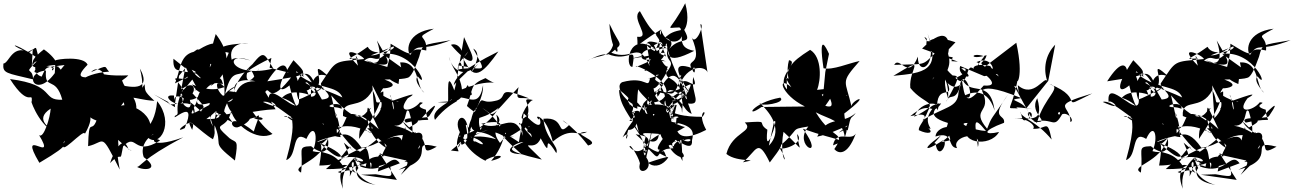

<svg xmlns="http://www.w3.org/2000/svg" viewBox="-34 -1006 8019 1190"><path d="M198 -641C134 -486 321 -545 218 -518C259 -599 230 -585 366 -603C249 -467 425 -568 238 -700C123 -610 180 -597 225 -657C91 -523 170 -605 171 -514C6 -554 -19 -550 -13 -612C25 -615 42 -745 164 -673C13 -727 25 -761 186 -655C97 -518 336 -644 328 -587C198 -367 91 -553 251 -569C240 -441 310 -541 352 -388C219 -382 317 -479 28 -516C150 -325 166 -452 163 -374C146 -412 195 -244 300 -187C293 -207 168 -260 280 -333C278 -280 236 -142 208 -169C324 23 68 -237 210 3C439 -132 335 -102 368 -134C314 -7 490 -219 492 -176C578 -326 464 -295 564 -259C532 -175 517 -288 512 -100C621 -124 586 -197 708 45C679 -115 707 -35 698 -139C803 -43 787 -76 762 -81C730 -182 668 -59 648 5C732 -83 705 22 729 -99C816 -189 791 -31 958 -135C908 -173 869 -71 1102 -155C841 -19 835 32 814 28C861 55 964 46 857 -32C814 -152 994 -212 882 -154C955 -87 1050 -243 940 -379C921 -173 807 -205 899 -200C916 -333 691 -398 696 -321C776 -444 774 -390 923 -381C855 -445 868 -441 862 -484C780 -367 885 -384 833 -581C879 -499 864 -444 718 -478C753 -263 714 -403 803 -281C843 -422 728 -425 716 -539C619 -507 635 -439 711 -384C638 -490 725 -495 761 -539C636 -534 609 -548 570 -551C657 -487 589 -623 530 -559C644 -609 610 -593 642 -562C467 -552 380 -445 605 -535C477 -521 419 -513 509 -605C485 -661 317 -640 309 -631C308 -499 279 -483 387 -455C323 -716 260 -524 301 -581C191 -638 133 -514 227 -573C159 -785 236 -699 72 -649L169 -700L163 -598Z M1044 -414C924 -426 1148 -271 1097 -448C1037 -313 1090 -305 1052 -289C1019 -239 1195 -416 1111 -212C1011 -162 1197 -317 1157 -201C1096 -316 1212 -184 1286 -143C1338 -263 1172 -213 1371 -413C1288 -417 1219 -405 1295 -198C1295 -358 1377 -273 1305 -296C1276 -339 1404 -264 1245 -268C1372 -362 1254 -319 1407 -248C1301 -395 1316 -350 1292 -240C1358 -88 1261 -140 1422 -11C1446 -148 1430 -118 1389 -149C1261 -263 1374 -187 1399 -319C1416 -236 1559 -125 1655 -176C1511 -281 1538 -412 1409 -298C1434 -333 1311 -241 1373 -366C1403 -259 1524 -247 1491 -260C1609 -313 1625 -239 1541 -273C1594 -314 1566 -281 1539 -191C1362 -334 1389 -189 1450 -221C1556 -263 1537 -336 1402 -324C1471 -284 1531 -323 1674 -329L1610 -436C1642 -486 1623 -330 1787 -548L1637 -586L1648 -647C1521 -587 1439 -525 1525 -566C1563 -509 1527 -480 1585 -618C1513 -420 1448 -535 1539 -616C1432 -522 1396 -420 1427 -409C1386 -517 1490 -516 1549 -503C1402 -504 1438 -367 1377 -376C1471 -432 1498 -425 1385 -441C1471 -496 1374 -456 1352 -409C1295 -452 1295 -542 1367 -455C1382 -501 1327 -409 1156 -483C1244 -353 1224 -528 1348 -484C1339 -515 1332 -553 1270 -473C1315 -496 1451 -605 1303 -795C1219 -514 1309 -663 1259 -576C1273 -548 1249 -717 1384 -679C1311 -511 1363 -585 1357 -406C1398 -586 1433 -527 1496 -565C1604 -701 1595 -690 1660 -581C1387 -514 1345 -697 1518 -631C1378 -671 1385 -619 1420 -588C1357 -716 1445 -743 1507 -738C1268 -730 1369 -680 1325 -730C1320 -686 1344 -787 1201 -700C1174 -692 1211 -715 1167 -685C1075 -663 1085 -564 1050 -489C1216 -569 1150 -571 1234 -501C1235 -554 1219 -476 1154 -574C1224 -544 1134 -557 1073 -568C1116 -589 1033 -531 1041 -642L1114 -584L1081 -408L1128 -430C1184 -292 1098 -348 1099 -372C1092 -476 1024 -346 1158 -513C1212 -406 1216 -482 1152 -436C1193 -372 1061 -456 1210 -447C1153 -333 1208 -352 1307 -379C1083 -258 1160 -291 1196 -406C1093 -346 1109 -447 1064 -433C1223 -564 1157 -355 1138 -451C1258 -317 1230 -359 1209 -309C1252 -292 1018 -499 1050 -361L1076 -537L1118 -588C1187 -458 1001 -560 1066 -499C1071 -497 1156 -389 1170 -291C1194 -428 998 -325 1010 -373L920 -421L1051 -342Z M2295 74C2422 96 2391 89 2382 10C2345 -1 2227 83 2318 -48L2486 -11C2436 24 2548 -57 2450 78C2561 -33 2547 -7 2436 46C2697 -21 2481 -145 2673 -97C2551 -28 2651 -124 2535 -189C2643 -40 2571 -199 2409 -227C2499 -220 2470 -349 2501 -316C2555 -142 2493 -125 2477 -218C2425 -45 2506 -207 2363 -142C2510 -221 2604 -102 2556 -84C2650 -237 2473 -171 2575 -161C2414 -244 2478 -286 2424 -344C2394 -281 2401 -410 2382 -417C2438 -313 2357 -349 2502 -216C2593 -264 2529 -250 2577 -272C2614 -313 2716 -418 2625 -285C2598 -265 2435 -289 2482 -246C2678 -288 2609 -223 2606 -326C2511 -354 2626 -369 2569 -372C2529 -319 2417 -295 2493 -397C2608 -463 2361 -364 2335 -361C2420 -353 2392 -446 2322 -329C2465 -434 2478 -329 2335 -416C2321 -377 2322 -338 2192 -145C2191 -319 2267 -105 2270 -223C2327 -109 2181 -278 2039 -205C2140 -193 2065 -379 2237 -259C2250 -365 2228 -381 2313 -206C2129 -371 2194 -239 2092 -287C2083 -404 2204 -314 2275 -447C2318 -368 2267 -360 2355 -380C2287 -420 2379 -364 2288 -274L2274 -477C2331 -366 2344 -319 2342 -435C2344 -455 2288 -384 2368 -500C2181 -435 2523 -452 2349 -513C2589 -516 2525 -534 2336 -672C2538 -697 2631 -435 2555 -533C2524 -504 2596 -431 2596 -431C2542 -466 2569 -628 2446 -619C2471 -486 2506 -487 2564 -654C2587 -735 2574 -725 2760 -757C2555 -677 2564 -750 2508 -665C2484 -693 2487 -808 2655 -828C2520 -755 2616 -804 2608 -693C2454 -728 2592 -607 2387 -735C2388 -564 2302 -542 2436 -485C2460 -658 2413 -588 2367 -617C2442 -562 2378 -587 2236 -632C2261 -618 2361 -573 2302 -755C2382 -616 2425 -572 2223 -630C2292 -686 2289 -574 2394 -720C2232 -594 2210 -727 2225 -647L2404 -718C2432 -701 2280 -646 2245 -716C2128 -630 2092 -640 2184 -644C2196 -598 2150 -730 2185 -599C2046 -741 2215 -665 2223 -640C2029 -622 2054 -636 1955 -489C1950 -454 2063 -399 1961 -389C1902 -489 1860 -582 1821 -540C1934 -452 2059 -479 2088 -402C1986 -451 1816 -510 1919 -430C2070 -531 1865 -398 1815 -390C1769 -526 1874 -610 1913 -493C1838 -365 1861 -575 1909 -273C1866 -505 1913 -570 2003 -532C1878 -642 1973 -531 1934 -467C1904 -425 1874 -515 1859 -492C1983 -427 1892 -383 1874 -421C1874 -421 1769 -460 1714 -400C1853 -353 1812 -256 1760 -477C1690 -417 1670 -468 1785 -633C1878 -536 1889 -545 1623 -502C1710 -639 1745 -609 1748 -555C1845 -580 1888 -485 1804 -564C1783 -534 1830 -526 1819 -394C1831 -247 1616 -541 1632 -375C1650 -391 1736 -309 1596 -374C1654 -396 1814 -223 1806 -276C1659 -284 1754 -302 1784 -264C1680 -329 1818 -219 1779 -271C1769 -245 1803 -238 1740 -14C1813 -37 1770 -206 1865 -145C1915 -256 1943 -157 1904 -69C2015 -41 2024 -116 1965 -243C1999 -222 1878 -215 1998 -150C1870 -95 1945 -150 2074 -167C2072 -336 1977 -375 2023 -342C1967 -350 2089 -386 2084 -332C1956 -379 1903 -247 1990 -274C1996 -324 2083 -313 2045 -263C2029 -212 2116 -237 2043 -170C2030 -221 1969 -167 2077 -156L2019 -415C2218 -182 2230 -328 2265 -337C2217 -278 2257 -149 2361 -88C2327 -174 2332 -106 2207 -90C2092 -259 2050 -96 2053 -214C2186 -35 2177 -87 2197 -65C2363 -174 2369 -211 2242 -211C2428 -26 2352 -192 2308 57L2444 6C2387 -72 2359 85 2200 26C2165 -36 2308 80 2149 -31C2256 37 2237 -57 2083 -27C2265 -120 2235 -119 2265 37C2284 -47 2234 45 1986 42C2113 -82 2162 22 2097 -122C2253 13 2095 -119 2141 -94C2066 -58 2113 32 1948 -119C2168 -31 2085 19 1945 20C1983 -199 1912 -57 2000 -152C1958 4 1757 22 1832 64C1849 -79 1802 -97 1894 -100C1965 -38 2020 -83 2094 25C2038 39 2148 -33 2134 87C2210 -68 2076 10 2205 93C2108 4 2099 85 2060 60C2210 10 2021 -17 2092 164C2063 13 2221 -67 2159 -20C2240 46 2120 -102 2188 37C2186 28 2130 112 2294 140C2173 110 2119 -18 2233 27C2243 -77 2406 -8 2318 -58L2426 109L2203 77Z M2868 -687C2822 -603 2801 -710 2861 -601C2910 -511 2964 -557 3055 -687C2822 -571 2787 -522 2778 -478C2884 -594 2921 -584 2808 -600C2803 -490 2769 -415 2763 -372C2862 -470 2929 -356 2865 -479C2816 -385 2626 -344 2662 -263C2784 -414 2893 -382 2677 -373C2903 -351 2823 -491 2783 -442C2730 -587 2747 -434 2743 -371C2830 -468 2929 -293 2960 -478C2967 -365 2827 -217 2887 -193C2803 -313 2914 -129 2827 -109C2779 -218 2929 -201 2761 -73C2862 -64 2760 -53 2816 -187C2766 -280 2873 -342 2869 -153C2907 -328 2917 -230 3057 -338C2997 -230 2875 -172 2809 -163C2975 -72 2853 -192 2880 -159C2946 -147 3001 -81 2914 -129C2859 -120 2978 -268 2945 -200C2908 -293 2986 -338 2931 -347C2886 -324 2854 -175 2932 -197C2852 -179 2960 -211 3041 -143C2751 -224 2798 22 2831 -166C2847 -67 2999 9 2976 -14C3056 -60 3123 -37 3010 -9C3105 -114 3094 -246 3105 -151C3216 -202 3199 -239 3182 -125C3034 -226 3044 -185 3199 -50C3051 -55 3169 -127 3210 -126C3129 -85 3065 -79 3324 -17C3159 -180 3277 -45 3317 -149C3402 11 3314 -217 3414 -57C3433 -100 3344 -147 3334 -270C3476 -285 3411 -149 3493 -231C3396 -293 3498 -252 3611 -104C3709 -130 3476 -184 3605 -189C3544 -155 3509 -227 3392 -128C3348 -308 3262 -296 3308 -264C3304 -312 3361 -141 3212 -304C3177 -103 3212 -244 3248 -222C3201 -162 3295 -213 3247 -112C3307 -150 3203 -195 3217 -223C3280 -152 3224 -225 3241 -298C3147 -203 3236 -385 3270 -386C3164 -408 3302 -345 3203 -245C3168 -202 3189 -311 3207 -164C3155 -331 3064 -182 2949 -239C3157 -285 3041 -162 2980 -222C3058 -159 3003 -213 3123 -143C3119 -73 3151 -231 3065 -120C3002 -204 3067 -209 3042 -296C3134 -213 2860 -170 2911 -168C3095 -264 3046 -146 3153 -163C3034 -160 3119 -223 2955 -337C3039 -286 2983 -254 3180 -466C3161 -376 3177 -405 3246 -396C3017 -486 3134 -396 3031 -380C2934 -358 2967 -432 2913 -321C2904 -364 2965 -255 2860 -349C2903 -461 2873 -479 2975 -522C3082 -449 3052 -542 2829 -452C2819 -544 2770 -573 2748 -654C2758 -602 2826 -497 2930 -611C2806 -466 2988 -655 2899 -705C2995 -523 2964 -606 2803 -575C2804 -610 2822 -663 2836 -553C2859 -717 2792 -742 2761 -728C2870 -601 2925 -601 2878 -697L2842 -776L2815 -620Z M3967 -641C4136 -714 3869 -605 4064 -570L4116 -573L4081 -577C3914 -629 4058 -577 4089 -678C4020 -682 4097 -664 3908 -591C3888 -618 4147 -504 4088 -407C4062 -533 3932 -554 4075 -477C3902 -321 3981 -398 3926 -307C3943 -340 3805 -298 3963 -272C3980 -298 3923 -450 3987 -278C3852 -492 3813 -363 3916 -332C3910 -464 3943 -518 3913 -472C3921 -441 3944 -422 4065 -298C4024 -350 3992 -383 4034 -542C4095 -551 3944 -504 3996 -524C3979 -444 3978 -539 3823 -497C3758 -467 3889 -300 4006 -347C3950 -345 4021 -390 4072 -483C3941 -561 4018 -497 4009 -371C4151 -378 4043 -527 4225 -390C4166 -609 4104 -534 4068 -472C4028 -410 4163 -468 4131 -336C3996 -399 3944 -294 3998 -437C3948 -380 4073 -345 4024 -410C3932 -250 3885 -294 3869 -359C3857 -362 3887 -359 3925 -187C3865 -298 3806 -352 3803 -450C3968 -328 3835 -299 3903 -314C3847 -199 3955 -225 3972 -32C3993 -121 4019 -250 4011 -230C4004 -322 3930 -358 3825 -155C3895 -222 3817 -72 3860 -201C3928 -197 3936 -329 3866 -257C3949 -262 3909 -182 4046 -181C4196 -86 4206 -137 4161 -120C4081 -196 4100 -277 4220 -289C4140 -188 4076 -243 4100 -259C4146 -345 4155 -183 4081 -348C3966 -207 4044 -223 4010 -306C3922 -278 4099 -330 3979 -265C4078 -267 4010 -137 3987 -251C4036 -167 3946 -5 3868 -96C3869 -130 3942 2 3931 12C3913 91 4026 47 3972 -30C3972 -70 3923 -65 3995 -82C3956 -133 3903 -175 3906 -174C3992 -159 3999 -155 3970 -63C3904 58 3970 -4 4097 -32C4063 -124 4100 -3 3959 -113C4095 38 3990 -79 4147 -93C4022 -82 4022 -63 4108 -30C4044 66 3913 27 3968 -161C3901 -200 4054 -169 4096 -176C3986 -29 4066 -91 4155 -87C4129 -53 4110 -206 4184 -109C4177 -87 4187 -270 4196 -8L4147 -104C4273 -10 4160 -4 4110 -103C4158 -128 4192 -181 4108 -183C4141 -309 4097 -315 4089 -383C4075 -363 4079 -281 4319 -282C4364 -333 4276 -322 4343 -201C4247 -152 4136 -122 4159 -274C4068 -226 4102 -150 4037 -265C4067 -145 4040 -118 3991 -132C4132 -238 4070 -129 4212 -219C4177 -221 4045 -307 4056 -228C4143 -146 4263 -49 4255 -136C4265 -181 4278 -233 4110 -253C4146 -220 4103 -257 4153 -358C4025 -252 4017 -123 4171 -92C4092 -92 4206 -161 4204 -137C4299 -170 4215 -57 4133 -223C4164 -249 4207 -303 4126 -277C4098 -419 4144 -290 4235 -463C4194 -350 4025 -367 4216 -452C4092 -354 4066 -257 4146 -365C4109 -207 4045 -166 4099 -335C4181 -215 4096 -342 4160 -356C4114 -167 4188 -316 4068 -361C3940 -484 4122 -468 4191 -333C4196 -244 4197 -420 4199 -501C4234 -518 4298 -433 4263 -529C4241 -427 4345 -334 4195 -372C4176 -490 4220 -406 4253 -300C4188 -328 4215 -400 4059 -432C4019 -365 4067 -460 4001 -429C4111 -461 4123 -386 4160 -460C4238 -631 4116 -493 4213 -406C4300 -575 4212 -406 4021 -437C4003 -539 3985 -356 4100 -561C4162 -644 4086 -610 4102 -704C4121 -645 4162 -511 4237 -434C4161 -554 4128 -628 4253 -585C4282 -504 4274 -632 4260 -571C4202 -651 4334 -579 4253 -775C4276 -717 4337 -860 4307 -856L4351 -557C4341 -597 4225 -613 4173 -467C4130 -544 4072 -504 4105 -594C4075 -582 4014 -747 4018 -725C4103 -766 4089 -805 4196 -821C4207 -727 4093 -722 4064 -819C4054 -654 3919 -639 4095 -626C4091 -616 4065 -675 3959 -566C4045 -581 4006 -597 4098 -738C4111 -678 4081 -595 4269 -691C4142 -712 4221 -805 4177 -836C4081 -835 4117 -802 4213 -986C4264 -799 4150 -779 4195 -841C4272 -711 4188 -791 4114 -703C4174 -786 4017 -760 4065 -824C3882 -713 3925 -699 3915 -778C4009 -767 3871 -893 3932 -937C4046 -729 4005 -887 4094 -656C3884 -742 4016 -765 3999 -701L4099 -722C3912 -786 3993 -730 3992 -598C3921 -759 3887 -626 3755 -679C3837 -748 3812 -708 3743 -859C3754 -668 3829 -636 3773 -756C3750 -633 3682 -676 3606 -629C3753 -709 3741 -639 3731 -672C3868 -613 3911 -742 3886 -592C3838 -585 3855 -823 4032 -700C3920 -723 3894 -578 4056 -661C4032 -767 4113 -763 4030 -792C4155 -599 4125 -783 4007 -664L3867 -640L3941 -658Z M5091 -489C5057 -456 5180 -320 5081 -350C5144 -441 5171 -468 5030 -449C5054 -507 5063 -652 4987 -697C4858 -615 4835 -582 4844 -452C4769 -528 4925 -621 4856 -633C4818 -499 4926 -372 4858 -514C4858 -514 4811 -552 4871 -465C4778 -545 4805 -419 4955 -346L4686 -343C4577 -266 4629 -370 4802 -401C4843 -367 4669 -342 4675 -368C4862 -193 4720 -99 4731 -102L4764 -254C4798 -284 4700 -4 4722 -202C4649 -249 4748 -258 4582 -247C4644 -190 4503 -190 4468 -52C4538 6 4698 -26 4570 0C4658 -72 4660 -157 4737 1C4806 -90 4840 -133 4763 -107C4752 -159 4753 -40 4799 -87C4871 29 4789 2 4822 -189C4962 -62 4919 -61 4906 -175C4964 -116 4790 -61 4794 -97C4935 -214 4853 -202 4976 -222C4874 -99 5093 -3 4942 -208C5169 -127 5232 -145 5129 -105C5147 -206 5240 -126 5270 -178C5217 -34 5159 -55 5137 -82C5213 -195 5131 -130 5022 -310C5110 -263 5188 -264 5202 -156C5235 -241 5182 -212 5220 -198C5243 -306 5237 -260 5270 -306C5184 -229 5091 -294 5031 -159C5171 -189 5292 -280 5164 -184C5258 -222 5166 -244 5212 -415C5242 -410 5156 -429 5133 -294L5193 -298C5399 -454 5223 -376 5245 -340C5206 -517 5170 -486 5294 -628C5225 -614 5128 -570 5070 -583C5036 -818 5088 -708 5104 -672L5081 -559L5067 -409L5059 -418L5107 -453Z M5871 -651C5789 -664 5815 -664 5888 -744C5697 -812 5738 -703 5695 -776C5739 -762 5664 -727 5759 -674C5678 -595 5705 -611 5508 -604C5543 -664 5595 -502 5655 -655C5652 -527 5787 -593 5715 -798C5803 -566 5691 -554 5503 -536C5723 -670 5596 -580 5608 -461C5698 -348 5816 -379 5632 -282C5675 -393 5816 -375 5774 -322C5765 -503 5884 -378 5839 -491C5915 -421 5936 -545 5907 -434C5902 -335 5823 -349 5682 -259C5732 -306 5697 -354 5799 -365C5741 -275 5741 -398 5608 -286C5777 -325 5652 -236 5661 -199C5719 -171 5755 -182 5720 -211C5771 -192 5647 -256 5781 -367C5803 -348 5672 -294 5841 -244C5832 -180 5732 -108 5764 -119C5781 -3 5844 -117 5814 -138C5687 -55 5664 -77 5845 -199C5846 -129 5887 -142 5800 -125C5973 -244 5771 -244 5764 -160C5883 -197 5833 -92 5898 -88C5855 -160 6060 -209 6027 -95C6009 -243 5991 -299 6077 -194C6002 -198 5887 -244 5963 -244C5895 -117 6102 -88 6158 -188C6065 -166 6048 -193 6189 -245C6199 -301 6096 -262 6216 -423C6103 -254 6115 -288 6084 -208C5975 -339 6122 -301 6052 -445C6072 -463 6120 -470 6296 -398C6171 -381 6348 -392 6345 -277C6290 -228 6305 -301 6288 -311C6310 -267 6389 -256 6484 -141C6455 -277 6456 -202 6368 -208C6394 -227 6319 -284 6240 -273C6333 -285 6443 -224 6395 -397C6336 -296 6501 -241 6370 -251C6502 -282 6492 -196 6552 -303C6492 -275 6549 -353 6532 -280C6563 -337 6635 -259 6600 -250C6605 -357 6461 -345 6736 -427C6508 -315 6709 -394 6470 -485C6556 -465 6440 -411 6393 -245C6277 -313 6379 -336 6358 -278L6252 -474C6284 -475 6290 -338 6274 -478C6374 -391 6440 -542 6457 -503C6431 -578 6444 -665 6506 -729L6463 -505L6328 -336C6450 -315 6218 -355 6275 -334C6189 -341 6234 -302 6274 -516C6259 -479 6315 -513 6265 -741L6033 -564C6040 -574 6191 -465 6063 -476C5955 -351 5947 -377 5925 -528C5972 -394 6100 -535 6131 -320C6080 -485 5960 -422 5941 -412C6032 -343 5934 -639 5911 -453C5880 -376 5852 -432 5829 -374C5934 -561 5921 -544 5792 -530C5889 -481 6005 -591 5923 -583C6041 -501 5893 -524 5917 -597L6066 -534L6146 -547L6157 -532C5987 -650 6063 -589 6081 -664C5970 -629 5981 -686 6067 -657C5980 -554 6065 -608 6018 -621C6121 -669 6136 -534 6104 -596C6030 -616 5972 -594 6014 -564C5940 -660 5984 -421 5877 -533C5788 -602 5840 -652 5746 -513C5753 -545 5848 -584 5843 -393C5784 -579 5877 -556 5842 -673C5858 -737 5848 -869 5681 -705L5903 -624L5863 -627Z M7500 74C7627 96 7596 89 7587 10C7550 -1 7432 83 7523 -48L7691 -11C7641 24 7753 -57 7655 78C7766 -33 7752 -7 7641 46C7902 -21 7686 -145 7878 -97C7756 -28 7856 -124 7740 -189C7848 -40 7776 -199 7614 -227C7704 -220 7675 -349 7706 -316C7760 -142 7698 -125 7682 -218C7630 -45 7711 -207 7568 -142C7715 -221 7809 -102 7761 -84C7855 -237 7678 -171 7780 -161C7619 -244 7683 -286 7629 -344C7599 -281 7606 -410 7587 -417C7643 -313 7562 -349 7707 -216C7798 -264 7734 -250 7782 -272C7819 -313 7921 -418 7830 -285C7803 -265 7640 -289 7687 -246C7883 -288 7814 -223 7811 -326C7716 -354 7831 -369 7774 -372C7734 -319 7622 -295 7698 -397C7813 -463 7566 -364 7540 -361C7625 -353 7597 -446 7527 -329C7670 -434 7683 -329 7540 -416C7526 -377 7527 -338 7397 -145C7396 -319 7472 -105 7475 -223C7532 -109 7386 -278 7244 -205C7345 -193 7270 -379 7442 -259C7455 -365 7433 -381 7518 -206C7334 -371 7399 -239 7297 -287C7288 -404 7409 -314 7480 -447C7523 -368 7472 -360 7560 -380C7492 -420 7584 -364 7493 -274L7479 -477C7536 -366 7549 -319 7547 -435C7549 -455 7493 -384 7573 -500C7386 -435 7728 -452 7554 -513C7794 -516 7730 -534 7541 -672C7743 -697 7836 -435 7760 -533C7729 -504 7801 -431 7801 -431C7747 -466 7774 -628 7651 -619C7676 -486 7711 -487 7769 -654C7792 -735 7779 -725 7965 -757C7760 -677 7769 -750 7713 -665C7689 -693 7692 -808 7860 -828C7725 -755 7821 -804 7813 -693C7659 -728 7797 -607 7592 -735C7593 -564 7507 -542 7641 -485C7665 -658 7618 -588 7572 -617C7647 -562 7583 -587 7441 -632C7466 -618 7566 -573 7507 -755C7587 -616 7630 -572 7428 -630C7497 -686 7494 -574 7599 -720C7437 -594 7415 -727 7430 -647L7609 -718C7637 -701 7485 -646 7450 -716C7333 -630 7297 -640 7389 -644C7401 -598 7355 -730 7390 -599C7251 -741 7420 -665 7428 -640C7234 -622 7259 -636 7160 -489C7155 -454 7268 -399 7166 -389C7107 -489 7065 -582 7026 -540C7139 -452 7264 -479 7293 -402C7191 -451 7021 -510 7124 -430C7275 -531 7070 -398 7020 -390C6974 -526 7079 -610 7118 -493C7043 -365 7066 -575 7114 -273C7071 -505 7118 -570 7208 -532C7083 -642 7178 -531 7139 -467C7109 -425 7079 -515 7064 -492C7188 -427 7097 -383 7079 -421C7079 -421 6974 -460 6919 -400C7058 -353 7017 -256 6965 -477C6895 -417 6875 -468 6990 -633C7083 -536 7094 -545 6828 -502C6915 -639 6950 -609 6953 -555C7050 -580 7093 -485 7009 -564C6988 -534 7035 -526 7024 -394C7036 -247 6821 -541 6837 -375C6855 -391 6941 -309 6801 -374C6859 -396 7019 -223 7011 -276C6864 -284 6959 -302 6989 -264C6885 -329 7023 -219 6984 -271C6974 -245 7008 -238 6945 -14C7018 -37 6975 -206 7070 -145C7120 -256 7148 -157 7109 -69C7220 -41 7229 -116 7170 -243C7204 -222 7083 -215 7203 -150C7075 -95 7150 -150 7279 -167C7277 -336 7182 -375 7228 -342C7172 -350 7294 -386 7289 -332C7161 -379 7108 -247 7195 -274C7201 -324 7288 -313 7250 -263C7234 -212 7321 -237 7248 -170C7235 -221 7174 -167 7282 -156L7224 -415C7423 -182 7435 -328 7470 -337C7422 -278 7462 -149 7566 -88C7532 -174 7537 -106 7412 -90C7297 -259 7255 -96 7258 -214C7391 -35 7382 -87 7402 -65C7568 -174 7574 -211 7447 -211C7633 -26 7557 -192 7513 57L7649 6C7592 -72 7564 85 7405 26C7370 -36 7513 80 7354 -31C7461 37 7442 -57 7288 -27C7470 -120 7440 -119 7470 37C7489 -47 7439 45 7191 42C7318 -82 7367 22 7302 -122C7458 13 7300 -119 7346 -94C7271 -58 7318 32 7153 -119C7373 -31 7290 19 7150 20C7188 -199 7117 -57 7205 -152C7163 4 6962 22 7037 64C7054 -79 7007 -97 7099 -100C7170 -38 7225 -83 7299 25C7243 39 7353 -33 7339 87C7415 -68 7281 10 7410 93C7313 4 7304 85 7265 60C7415 10 7226 -17 7297 164C7268 13 7426 -67 7364 -20C7445 46 7325 -102 7393 37C7391 28 7335 112 7499 140C7378 110 7324 -18 7438 27C7448 -77 7611 -8 7523 -58L7631 109L7408 77Z"/></svg>

Font: CISF Camouflage Kit
Style: Mdz
Weight: 400
Designer: Robert Jablonski, Jasper
Foundry: Cannot Into Space Fonts
Version: Version 1.270